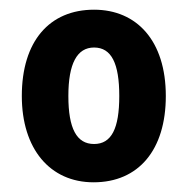

<svg xmlns="http://www.w3.org/2000/svg" viewBox="-20 -742 387 396"><path d="M322 -544C322 -658 262 -722 174 -722C82 -722 25 -657 25 -544C25 -435 83 -366 173 -366C266 -366 322 -433 322 -544ZM121 -544C121 -611 139 -644 174 -644C210 -644 226 -611 226 -544C226 -477 210 -445 174 -445C138 -445 121 -477 121 -544Z"/></svg>

Font: Noto Sans Hebrew Condensed
Style: Bold
Weight: 700
Width: 3
Designer: Monotype Design Team
Foundry: Monotype Imaging Inc.
Version: Version 2.004